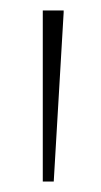

<svg xmlns="http://www.w3.org/2000/svg" viewBox="-20 -828 194 368"><path d="M102 -808V-804L83 -480H62V-808Z"/></svg>

Font: Encode Sans Compressed
Style: ExtraLight
Weight: 200
Designer: Pablo Impallari, Andres Torresi
Foundry: Pablo Impallari, Andres Torresi
Version: Version 1.000; ttfautohint (v1.00) -l 8 -r 50 -G 200 -x 14 -